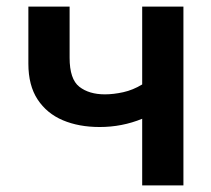

<svg xmlns="http://www.w3.org/2000/svg" viewBox="-20 -562 640 582"><path d="M411 0V-202Q350 -177 282 -177Q219 -177 170.5 -197.5Q122 -218 94 -260.5Q66 -303 66 -369V-542H191V-387Q191 -322 220.5 -299Q250 -276 298 -276Q324 -276 353.5 -282.5Q383 -289 411 -306V-542H536V0Z"/></svg>

Font: Noto Sans Mono SemiBold
Style: Regular
Weight: 600
Designer: Monotype Design Team
Foundry: Monotype Imaging Inc.
Version: Version 2.014; ttfautohint (v1.8.4.7-5d5b)